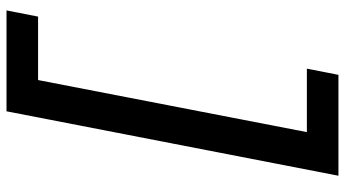

<svg xmlns="http://www.w3.org/2000/svg" viewBox="-255 -620 1060 590"><g transform="rotate(90 275.0 -325.0)"><path d="M12 185 31 88H226L386 -738H191L210 -835H520L322 185Z"/></g></svg>

Font: Lode Term
Style: Bold Italic
Weight: 700
Italic angle: -11°
Monospace: yes
Designer: Belleve Invis
Foundry: Belleve Invis
Version: Version 29.2.0